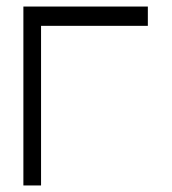

<svg xmlns="http://www.w3.org/2000/svg" viewBox="-20 -617 526 587"><path d="M105.5 -50H51.5V-597H432V-538H105.5Z"/></svg>

Font: 3270 Nerd Font Mono SemCond
Style: Regular
Weight: 400
Monospace: yes
Version: Version 3.0.1;Nerd Fonts 3.1.1